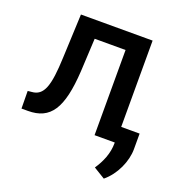

<svg xmlns="http://www.w3.org/2000/svg" viewBox="-128 -639 883 933"><g transform="rotate(20 313.0 -172.5)"><path d="M132.8 -528.3 123 -302.2C117.2 -154.3 98.6 -96.7 35.6 -92.8L16.6 -90.8L17.6 0H50.8C167 0 215.3 -73.7 227.1 -269.5L235.8 -440.4H395.5V0H500V2C500 58.6 478.5 105 450.7 147L509.8 183.1C564.9 138.2 598.6 61.5 598.6 -1.5V-82H503.4V-528.3Z"/></g></svg>

Font: Bert Sans Medium
Style: Regular
Weight: 500
Designer: Christian Robertson (Google), Cristiano Sobral
Foundry: Google, Cristiano Sobral
Version: Version 3.101